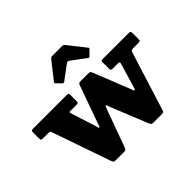

<svg xmlns="http://www.w3.org/2000/svg" viewBox="-173 -1012 1267 1267"><g transform="rotate(-45 461.0 -378.0)"><path d="M361 -596.5Q370.5 -587 379 -593.5L477.5 -667Q489.5 -676 502.5 -666.5L600 -594Q606.5 -589.5 608.5 -589.2Q610.5 -589 616 -594.5L647.5 -626Q651.5 -630 653 -633.2Q654.5 -636.5 650.5 -640L554.5 -761.5Q550.5 -767 546 -768.5Q541.5 -770 531.5 -770H452Q441 -770 435.5 -768.8Q430 -767.5 425.5 -761.5L331.5 -642Q327 -636 327.2 -633.5Q327.5 -631 333 -625.5ZM342 -243Q337 -230 335.8 -223.5Q334.5 -217 329 -217Q323.5 -217 323 -223.5Q322.5 -230 318.5 -242L263.5 -414.5Q261 -423.5 261.8 -426Q262.5 -428.5 275.5 -428.5H328Q341 -428.5 343.8 -432.8Q346.5 -437 346.5 -450V-500.5Q346.5 -513.5 342.5 -516.8Q338.5 -520 326.5 -520H14.5Q4 -520 0.5 -516.8Q-3 -513.5 -3 -501.5V-449Q-3 -438.5 -0.8 -433.5Q1.5 -428.5 12.5 -428.5H63.5Q77 -428.5 80.5 -425.8Q84 -423 87 -413L227.5 -8Q232 5.5 236.8 9.5Q241.5 13.5 260.5 13.5H324.5Q343 13.5 347 9.5Q351 5.5 355.5 -6.5L446 -255Q451 -268 454.5 -278.2Q458 -288.5 463 -288.5Q468.5 -288.5 470.8 -277.8Q473 -267 479.5 -252L579 -6Q584.5 6.5 589 10Q593.5 13.5 612.5 13.5H679Q697 13.5 700.2 8.8Q703.5 4 707.5 -9L833.5 -411.5Q837.5 -422.5 842.2 -425.5Q847 -428.5 862.5 -428.5H907Q919.5 -428.5 922.2 -432.5Q925 -436.5 925 -449V-502Q925 -512.5 921.5 -516.2Q918 -520 908 -520H665.5Q656 -520 652.5 -517.8Q649 -515.5 649 -506.5V-445.5Q649 -436 652 -432.2Q655 -428.5 665 -428.5H712.5Q725.5 -428.5 728.5 -425.8Q731.5 -423 728 -411.5L682 -256.5Q677.5 -242 675.2 -234Q673 -226 667 -226Q662 -226 660.5 -234.2Q659 -242.5 652.5 -256.5L553.5 -505.5Q549.5 -516 543.5 -518Q537.5 -520 523 -520H459.5Q448.5 -520 444 -517.5Q439.5 -515 436.5 -507Z"/></g></svg>

Font: Besley ExtraBold
Style: Regular
Weight: 800
Designer: Owen Earl
Foundry: indestructible type*
Version: Version 2.001